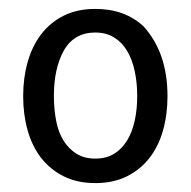

<svg xmlns="http://www.w3.org/2000/svg" viewBox="-20 -715 429 431"><path d="M302 -656Q356 -597 356 -499Q356 -458 346 -422.5Q336 -387 316 -361Q296 -335 265.5 -319.5Q235 -304 194 -304Q153 -304 122.5 -319.5Q92 -335 72 -361Q52 -387 42 -422.5Q32 -458 32 -499Q32 -540 42 -575.5Q52 -611 72 -637.5Q92 -664 122.5 -679.5Q153 -695 194 -695Q260 -695 302 -656ZM123 -601Q101 -561 101 -500Q101 -470 106 -444Q111 -418 122.5 -399.5Q134 -381 151.5 -370Q169 -359 194 -359Q219 -359 236.5 -370Q254 -381 265.5 -400Q277 -419 282.5 -444.5Q288 -470 288 -500Q288 -529 282.5 -555Q277 -581 265.5 -600.5Q254 -620 236 -631Q218 -642 194 -642Q146 -642 123 -601Z"/></svg>

Font: Signika
Style: Light
Weight: 300
Designer: Anna Giedrys
Foundry: Anna Giedrys
Version: Version 1.001